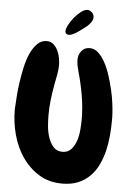

<svg xmlns="http://www.w3.org/2000/svg" viewBox="-62 -972 711 1036"><g transform="rotate(5 294.0 -454.5)"><path d="M552.7 -342.8Q552.7 -302.7 548.8 -260.3Q544.9 -217.8 535.2 -177.7Q525.4 -137.7 508.3 -102.1Q491.2 -66.4 464.8 -39.6Q438.5 -12.7 401.4 2.9Q364.3 18.6 314.5 18.6Q241.2 18.6 187 -15.6Q132.8 -49.8 96.7 -103Q60.5 -156.2 43 -222.2Q25.4 -288.1 25.4 -352.5Q25.4 -359.4 25.4 -365.2Q25.4 -371.1 26.4 -376Q27.3 -396.5 29.8 -431.6Q32.2 -466.8 38.1 -506.8Q43.9 -546.9 53.2 -588.9Q62.5 -630.9 77.6 -664.1Q92.8 -697.3 114.3 -718.8Q135.7 -740.2 165 -740.2Q186.5 -740.2 201.2 -727.5Q215.8 -714.8 225.1 -695.8Q234.4 -676.8 238.3 -655.8Q242.2 -634.8 242.2 -617.2Q242.2 -590.8 236.8 -564Q231.4 -537.1 226.6 -510.7Q218.8 -468.8 213.9 -426.8Q209 -384.8 209 -340.8Q209 -318.4 211.4 -286.1Q213.9 -253.9 223.6 -224.1Q233.4 -194.3 251.5 -173.3Q269.5 -152.3 300.8 -152.3Q331.1 -152.3 349.1 -172.9Q367.2 -193.4 376 -221.7Q384.8 -250 387.2 -281.2Q389.6 -312.5 389.6 -335Q389.6 -399.4 378.9 -462.4Q368.2 -525.4 350.6 -587.9Q345.7 -604.5 342.3 -621.1Q338.9 -637.7 338.9 -654.3Q338.9 -681.6 355 -702.1Q371.1 -722.7 400.4 -722.7Q424.8 -722.7 445.8 -703.6Q466.8 -684.6 483.4 -653.8Q500 -623 512.2 -585Q524.4 -546.9 533.2 -509.3Q542 -471.7 546.4 -437.5Q550.8 -403.3 551.8 -381.8Q552.7 -372.1 552.7 -362.8Q552.7 -353.5 552.7 -342.8ZM405.3 -889.6Q405.3 -878.9 399.4 -868.7Q393.6 -858.4 385.3 -849.6Q377 -840.8 367.2 -833.5Q357.4 -826.2 349.6 -820.3Q342.8 -815.4 334.5 -809.1Q326.2 -802.7 316.9 -797.4Q307.6 -792 298.3 -788.1Q289.1 -784.2 280.3 -784.2Q272.5 -784.2 266.6 -788.6Q260.7 -793 260.7 -801.8Q260.7 -816.4 272 -837.4Q283.2 -858.4 299.8 -878.4Q316.4 -898.4 335 -912.6Q353.5 -926.8 369.1 -926.8Q382.8 -926.8 394 -915.5Q405.3 -904.3 405.3 -889.6Z"/></g></svg>

Font: Chewy
Style: Regular
Weight: 400
Version: Version 1.001